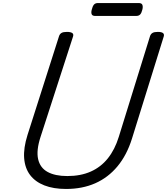

<svg xmlns="http://www.w3.org/2000/svg" viewBox="-20 -1225 1099 1264"><path d="M415 19Q332 19 272 -4.5Q212 -28 178 -73Q144 -118 139 -184Q134 -250 161 -336L369 -988Q374 -1002 385.5 -1008.5Q397 -1015 421 -1015Q444 -1015 455 -1008Q466 -1001 461 -985L247 -324Q218 -235 231 -177.5Q244 -120 293.5 -93Q343 -66 423 -66Q511 -66 577.5 -95.5Q644 -125 690 -182.5Q736 -240 762 -324L968 -988Q973 -1002 984.5 -1008.5Q996 -1015 1019 -1015Q1067 -1015 1058 -985L849 -313Q815 -204 753.5 -130Q692 -56 607 -18.5Q522 19 415 19ZM607 -1120Q588 -1120 583.5 -1131.5Q579 -1143 584 -1161Q589 -1183 598 -1194Q607 -1205 625 -1205H893Q913 -1205 917.5 -1192.5Q922 -1180 917 -1161Q912 -1140 903 -1130Q894 -1120 876 -1120Z"/></svg>

Font: Playwrite NZ
Style: Regular
Weight: 400
Designer: Veronika Burian, José Scaglione
Foundry: TypeTogether
Version: Version 1.002